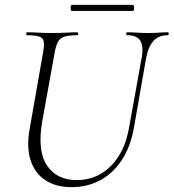

<svg xmlns="http://www.w3.org/2000/svg" viewBox="-20 -758 715 791"><path d="M564 -522Q572 -569 557.5 -591Q543 -613 504 -613Q500 -613 500 -619Q500 -625 504 -625Q524 -625 545 -623.5Q566 -622 591 -622Q613 -622 634 -623.5Q655 -625 671 -625Q675 -625 675 -619Q675 -613 671 -613Q634 -613 612.5 -589.5Q591 -566 582 -519L532 -233Q518 -154 482 -99Q446 -44 393 -15.5Q340 13 275 13Q209 13 165.5 -16.5Q122 -46 105.5 -99.5Q89 -153 102 -226L158 -545Q166 -588 153.5 -600.5Q141 -613 91 -613Q88 -613 88 -619Q88 -625 91 -625Q113 -625 139.5 -623.5Q166 -622 194 -622Q226 -622 252.5 -623.5Q279 -625 298 -625Q302 -625 302 -619Q302 -613 298 -613Q264 -613 245.5 -607Q227 -601 218.5 -585Q210 -569 205 -540L154 -258Q133 -137 173.5 -76.5Q214 -16 296 -16Q379 -16 437 -74.5Q495 -133 512 -234ZM276 -713Q273 -713 271.5 -719.5Q270 -726 271.5 -732Q273 -738 276 -738H527Q531 -738 532 -732Q533 -726 532 -719.5Q531 -713 527 -713Z"/></svg>

Font: Cormorant Light
Style: Italic
Weight: 300
Italic angle: -10°
Designer: Christian Thalmann (Catharsis Fonts)
Foundry: Catharsis Fonts
Version: Version 4.000